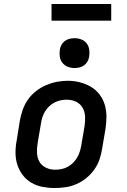

<svg xmlns="http://www.w3.org/2000/svg" viewBox="-20 -937 640 965"><path d="M254 8Q223 8 192.5 2Q162 -4 137 -19Q112 -34 94 -57.5Q76 -81 67 -109.5Q58 -138 58 -169.5Q58 -201 64 -232L80 -332Q85 -359 94.5 -386Q104 -413 120.5 -436.5Q137 -460 160.5 -478.5Q184 -497 210.5 -508.5Q237 -520 264.5 -525.5Q292 -531 320 -531Q351 -531 381 -523.5Q411 -516 436.5 -501Q462 -486 480 -462.5Q498 -439 506.5 -410.5Q515 -382 515 -350.5Q515 -319 510 -288L493 -188Q489 -161 479.5 -134Q470 -107 453 -83.5Q436 -60 413 -41.5Q390 -23 363.5 -11.5Q337 0 309 4Q281 8 254 8ZM256 -84Q272 -84 288 -87Q304 -90 318.5 -97.5Q333 -105 345.5 -117Q358 -129 366.5 -143Q375 -157 380 -172Q385 -187 388 -203L405 -303Q409 -328 407.5 -352.5Q406 -377 394.5 -396.5Q383 -416 361.5 -426Q340 -436 315 -436Q299 -436 283.5 -432.5Q268 -429 253.5 -421.5Q239 -414 227 -402.5Q215 -391 206.5 -377Q198 -363 193 -347.5Q188 -332 186 -317L169 -217Q165 -193 166 -168.5Q167 -144 178 -124.5Q189 -105 210.5 -94.5Q232 -84 256 -84Q256 -84 256 -84Q256 -84 256 -84ZM355 -595Q337 -595 320.5 -601.5Q304 -608 293.5 -621.5Q283 -635 280.5 -652.5Q278 -670 281 -688Q283 -701 289.5 -712.5Q296 -724 306.5 -731.5Q317 -739 329.5 -742Q342 -745 355 -745Q373 -745 389.5 -738.5Q406 -732 416 -718.5Q426 -705 428.5 -687.5Q431 -670 428 -652Q426 -639 419.5 -627.5Q413 -616 402.5 -608.5Q392 -601 379.5 -598Q367 -595 355 -595ZM239 -833V-917H539V-833Z"/></svg>

Font: Iosevka Etoile SmBdObl
Style: Regular
Weight: 600
Italic angle: -9°
Designer: Belleve Invis
Foundry: Belleve Invis
Version: Version 15.5.2; ttfautohint (v1.8.4)